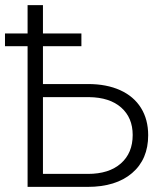

<svg xmlns="http://www.w3.org/2000/svg" viewBox="-21 -731 654 751"><path d="M297.4 -550.3H147V-402.3H323.2Q396 -402.3 449.2 -378.2Q502.4 -354 530.5 -308.8Q558.6 -263.7 558.6 -202.1Q558.6 -107.9 495.6 -54Q432.6 0 321.3 0H86.9V-550.3H-1.5V-600.1H86.9V-710.9H147V-600.1H297.4ZM147 -351.1V-50.8H322.8Q405.3 -50.8 451.7 -91.6Q498 -132.3 498 -203.1Q498 -270.5 453.1 -310.3Q408.2 -350.1 327.1 -351.1Z"/></svg>

Font: Roboto-Light
Style: Regular
Weight: 300
Designer: Google
Version: Version 2.137; 2017